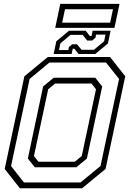

<svg xmlns="http://www.w3.org/2000/svg" viewBox="-20 -1004 693 1024"><path d="M86 0 5 -103 110 -597 235 -700H567L648 -597L543 -103L418 0ZM185 -141.5H379L416 -172L492 -528L468 -558.5H274L237 -528L161 -172ZM107.5 -31H409.5L516 -118.5L615 -583L545.5 -670.5H243.5L138 -583L39 -118.5ZM165.5 -112 128.5 -158.5 210 -543 266.5 -589.5H488L525 -543L443.5 -158.5L387 -112ZM266 -716 280.5 -784 348 -840H437L459 -812H468L474 -840H570L555.5 -772L488 -716H399L377 -744H368L362 -716ZM294.5 -737H344.5L347.5 -753L365 -768H390.5L415 -738.5H481L535.5 -784L542.5 -819.5H492.5L489.5 -803.5L472 -788H445L421 -818H356L302 -772.5ZM274.5 -855.5 301.5 -983.5H617.5L590.5 -855.5ZM311.5 -883H567.5L582.5 -954.5H326.5Z"/></svg>

Font: Tourney Light
Style: Italic
Weight: 300
Italic angle: -12°
Version: Version 1.015